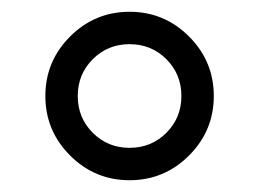

<svg xmlns="http://www.w3.org/2000/svg" viewBox="-20 -708 440 326"><path d="M301 -646Q343 -604 343 -545Q343 -486 301 -444Q259 -402 200 -402Q141 -402 99 -444Q57 -486 57 -545Q57 -604 99 -646Q141 -688 200 -688Q259 -688 301 -646ZM262.5 -482.5Q288 -508 288 -545Q288 -582 262.5 -607.5Q237 -633 200 -633Q163 -633 137.5 -607.5Q112 -582 112 -545Q112 -508 137.5 -482.5Q163 -457 200 -457Q237 -457 262.5 -482.5Z"/></svg>

Font: STIX
Style: Bold
Weight: 700
Designer: MicroPress Inc., with final additions and corrections provided by Coen Hoffman, Elsevier (retired)
Version: Version 1.1.1